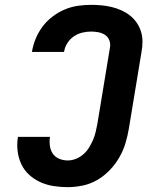

<svg xmlns="http://www.w3.org/2000/svg" viewBox="-20 -763 640 791"><path d="M259 8Q229 8 200.5 3.5Q172 -1 146.5 -12.5Q121 -24 100.5 -42.5Q80 -61 68 -86.5Q56 -112 52.5 -141Q49 -170 54 -199H186Q183 -181 185.5 -162.5Q188 -144 197.5 -130Q207 -116 223.5 -109Q240 -102 259 -102Q276 -102 292.5 -108.5Q309 -115 323 -127Q337 -139 346.5 -154.5Q356 -170 363 -186Q370 -202 374 -219Q378 -236 381 -252L433 -567Q436 -582 430.5 -596.5Q425 -611 413 -619Q401 -627 386 -630Q371 -633 355 -633Q337 -633 318.5 -628.5Q300 -624 284 -613Q268 -602 257.5 -585.5Q247 -569 244 -550Q244 -550 244 -549.5Q244 -549 244 -549H112Q112 -550 112 -550.5Q112 -551 112 -552Q117 -580 128 -606Q139 -632 156.5 -655Q174 -678 197.5 -695.5Q221 -713 247 -724Q273 -735 300.5 -739Q328 -743 355 -743Q377 -743 398.5 -741Q420 -739 440.5 -734Q461 -729 480 -720.5Q499 -712 515 -699.5Q531 -687 542.5 -670.5Q554 -654 560.5 -634Q567 -614 567 -592Q567 -570 563 -549L511 -234Q506 -204 497 -173.5Q488 -143 471.5 -114.5Q455 -86 432 -62Q409 -38 380.5 -21.5Q352 -5 320.5 1.5Q289 8 259 8Z"/></svg>

Font: Iosevka Curly XBdEx
Style: Italic
Weight: 800
Width: 7
Italic angle: -9°
Monospace: yes
Designer: Belleve Invis
Foundry: Belleve Invis
Version: Version 11.1.0; ttfautohint (v1.8.3)